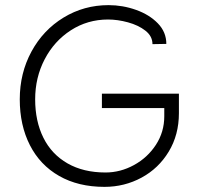

<svg xmlns="http://www.w3.org/2000/svg" viewBox="-20 -717 768 748"><path d="M677 -276Q677 -192 637.5 -126.5Q598 -61 531.5 -25Q465 11 387 11Q285 11 210.5 -31.5Q136 -74 96.5 -151.5Q57 -229 57 -330Q57 -432 102.5 -516Q148 -600 227.5 -648.5Q307 -697 403 -697Q458 -697 510 -678.5Q562 -660 595 -626Q628 -592 628 -546L574 -545Q574 -576 546.5 -597.5Q519 -619 478.5 -630Q438 -641 401 -641Q321 -641 256 -599Q191 -557 154 -486Q117 -415 117 -330Q117 -245 149 -180.5Q181 -116 243 -80.5Q305 -45 391 -45Q449 -45 502 -74Q555 -103 587.5 -153Q620 -203 620 -264V-296H377V-352H677Z"/></svg>

Font: Bellota Text
Style: Regular
Weight: 400
Designer: Kemie Guaida
Foundry: Kemie Guaida
Version: Version 4.001